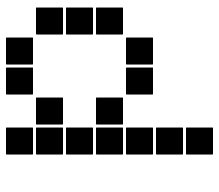

<svg xmlns="http://www.w3.org/2000/svg" viewBox="-65 -670 730 640"><g transform="rotate(90 300.0 -350.0)"><path d="M407 -695H493Q495 -695 495 -693V-607Q495 -605 493 -605H407Q405 -605 405 -607V-693Q405 -695 407 -695ZM407 -595H493Q495 -595 495 -593V-507Q495 -505 493 -505H407Q405 -505 405 -507V-593Q405 -595 407 -595ZM407 -495H493Q495 -495 495 -493V-407Q495 -405 493 -405H407Q405 -405 405 -407V-493Q405 -495 407 -495ZM207 -495H293Q295 -495 295 -493V-407Q295 -405 293 -405H207Q205 -405 205 -407V-493Q205 -495 207 -495ZM107 -495H193Q195 -495 195 -493V-407Q195 -405 193 -405H107Q105 -405 105 -407V-493Q105 -495 107 -495ZM407 -395H493Q495 -395 495 -393V-307Q495 -305 493 -305H407Q405 -305 405 -307V-393Q405 -395 407 -395ZM307 -395H393Q395 -395 395 -393V-307Q395 -305 393 -305H307Q305 -305 305 -307V-393Q305 -395 307 -395ZM7 -395H93Q95 -395 95 -393V-307Q95 -305 93 -305H7Q5 -305 5 -307V-393Q5 -395 7 -395ZM407 -295H493Q495 -295 495 -293V-207Q495 -205 493 -205H407Q405 -205 405 -207V-293Q405 -295 407 -295ZM7 -295H93Q95 -295 95 -293V-207Q95 -205 93 -205H7Q5 -205 5 -207V-293Q5 -295 7 -295ZM407 -195H493Q495 -195 495 -193V-107Q495 -105 493 -105H407Q405 -105 405 -107V-193Q405 -195 407 -195ZM307 -195H393Q395 -195 395 -193V-107Q395 -105 393 -105H307Q305 -105 305 -107V-193Q305 -195 307 -195ZM7 -195H93Q95 -195 95 -193V-107Q95 -105 93 -105H7Q5 -105 5 -107V-193Q5 -195 7 -195ZM407 -95H493Q495 -95 495 -93V-7Q495 -5 493 -5H407Q405 -5 405 -7V-93Q405 -95 407 -95ZM207 -95H293Q295 -95 295 -93V-7Q295 -5 293 -5H207Q205 -5 205 -7V-93Q205 -95 207 -95ZM107 -95H193Q195 -95 195 -93V-7Q195 -5 193 -5H107Q105 -5 105 -7V-93Q105 -95 107 -95Z"/></g></svg>

Font: Pixel Panel Black
Style: Regular
Weight: 900
Monospace: yes
Designer: Óliver Lalan
Foundry: Óliver Lalan
Version: Version 1.000; ttfautohint (v1.8.4.7-5d5b-dirty);gftools[0.9